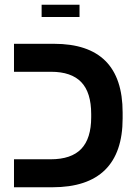

<svg xmlns="http://www.w3.org/2000/svg" viewBox="-20 -791 593 811"><path d="M498 -291Q498 -146.5 423.6 -73.2Q349.1 0 201.2 0H39.1V-118.2H193.8Q281.2 -118.2 323.2 -162.1Q365.2 -206.1 365.2 -295.9V-309.1Q365.2 -400.4 323.2 -444.1Q281.2 -487.8 195.8 -487.8H39.1V-606H208Q498 -606 498 -315.9ZM155.8 -771H315.9V-719.2H155.8Z"/></svg>

Font: Liberation Sans
Style: Bold
Weight: 700
Designer: Steve Matteson
Foundry: Ascender Corporation
Version: Version 2.1.5